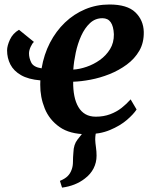

<svg xmlns="http://www.w3.org/2000/svg" viewBox="-20 -587 678 854"><path d="M256 247.5 246.5 217.5Q268.5 208.5 280.5 196.8Q292.5 185 298.5 168Q304.5 152.5 304.5 132.8Q304.5 113 306.5 91Q307.5 55.5 325 33.5Q342.5 11.5 356.5 -6.5L432.5 -49Q417 -30 410.2 -9.8Q403.5 10.5 403.5 34Q404 48.5 406.8 67.8Q409.5 87 409.5 105.5Q409.5 136 396.2 162Q383 188 357 207.5Q336.5 223.5 311.2 233.5Q286 243.5 256 247.5ZM131 -400.5Q123.5 -394.5 116.2 -378.5Q109 -362.5 109 -349.5Q109 -329 119 -308.8Q129 -288.5 165 -283Q175.5 -345 202.2 -396.8Q229 -448.5 269 -486.8Q309 -525 359.2 -546Q409.5 -567 466.5 -567Q546 -567 582 -532.2Q618 -497.5 619.5 -445.5Q620.5 -397.5 599.8 -361.5Q579 -325.5 544 -299.8Q509 -274 467 -257.2Q425 -240.5 382.5 -232.5Q340 -224.5 305.5 -223.5Q305 -188.5 310.8 -160Q316.5 -131.5 328.8 -110.8Q341 -90 360.2 -79Q379.5 -68 406 -68Q441 -68 469.8 -78.8Q498.5 -89.5 521 -107.2Q543.5 -125 561 -145L587.5 -100Q574 -79 544 -53.2Q514 -27.5 469.2 -8.8Q424.5 10 366 10Q290.5 10 244.8 -22.2Q199 -54.5 178.8 -105Q158.5 -155.5 159 -210.5Q159 -215.5 159.2 -220.2Q159.5 -225 159.5 -229.5Q106 -234 73.5 -252.8Q41 -271.5 26.2 -300.2Q11.5 -329 11.5 -363Q11.5 -383 24.2 -410.8Q37 -438.5 64.5 -454.5ZM435.5 -506Q403.5 -506 380.2 -484.2Q357 -462.5 341.2 -427.8Q325.5 -393 317 -353.2Q308.5 -313.5 306 -277.5Q333.5 -279 365 -289.8Q396.5 -300.5 424.2 -320.2Q452 -340 469.5 -368.5Q487 -397 486.5 -434.5Q485 -470 472.5 -488Q460 -506 435.5 -506Z"/></svg>

Font: Merriweather 20pt
Style: Bold Italic
Weight: 700
Italic angle: -7.8°
Version: Version 2.101